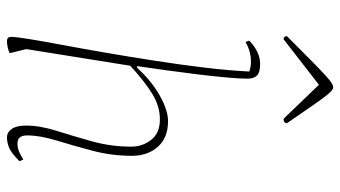

<svg xmlns="http://www.w3.org/2000/svg" viewBox="-238 -750 1000 565"><g transform="rotate(90 262.5 -468.0)"><path d="M101 12Q89 12 89 0Q89 -14 95.5 -54Q102 -94 113 -152.5Q124 -211 136 -281Q148 -351 159.5 -425Q171 -499 179.5 -570Q188 -641 191 -701Q177 -706 163 -706Q147 -706 132.5 -702Q118 -698 104 -690L100 -701Q118 -718 135 -725.5Q152 -733 168 -733Q194 -733 203 -723.5Q212 -714 212 -697Q212 -673 208.5 -634.5Q205 -596 199.5 -550.5Q194 -505 187.5 -458.5Q181 -412 175 -371H180Q218 -413 261.5 -437.5Q305 -462 337 -462Q386 -462 412.5 -432Q439 -402 439 -356Q439 -296 424 -239.5Q409 -183 394 -134Q379 -85 379 -47Q379 -19 402 -19Q416 -19 426.5 -23.5Q437 -28 450 -36L455 -25Q430 0 414.5 6Q399 12 385 12Q370 12 360 -2Q350 -16 350 -44Q350 -85 365.5 -134Q381 -183 396.5 -238.5Q412 -294 412 -354Q412 -387 392 -412.5Q372 -438 332 -438Q293 -438 256.5 -415.5Q220 -393 174 -351L125 -45L137 4Q129 8 119 10Q109 12 101 12ZM237 -948Q241 -948 246 -944.5Q251 -941 261.5 -928Q272 -915 291 -887.5Q310 -860 343 -812Q343 -802 330 -802L230 -906L96 -802Q87 -802 87 -812Q135 -860 163 -887.5Q191 -915 205.5 -928Q220 -941 226.5 -944.5Q233 -948 237 -948Z"/></g></svg>

Font: Petrona Thin
Style: Italic
Weight: 100
Italic angle: -9°
Designer: Ringo R. Seeber
Foundry: Ringo R. Seeber
Version: Version 2.001; ttfautohint (v1.8.3)